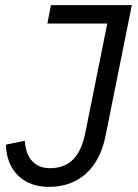

<svg xmlns="http://www.w3.org/2000/svg" viewBox="-20 -718 538 750"><path d="M179 -698 165 -626H399L313 -198C295 -108 252 -61 175 -61C111 -61 80 -107 77 -168L3 -153C6 -47 75 12 171 12C289 12 367 -61 392 -186L495 -698Z"/></svg>

Font: LVC Sans
Style: Italic
Weight: 400
Italic angle: -11.31°
Designer: Mike Abbink, Paul van der Laan, Pieter van Rosmalen
Foundry: Bold Monday
Version: Version 3.0